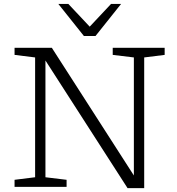

<svg xmlns="http://www.w3.org/2000/svg" viewBox="-20 -950 900 976"><path d="M158.5 -49V-658L54 -671V-707H243.5L660.5 -58V-658L553 -671V-707H817V-671L713 -658V6.5H628.5L211 -642.5V-49L318.5 -36V0H54V-36ZM595.5 -930 465.5 -767H406.5L276.5 -930H327.5L436 -814.5L544.5 -930Z"/></svg>

Font: Newsreader Caption Light
Style: Regular
Weight: 300
Designer: Hugues Gentile
Foundry: Production Type
Version: Version 1.001